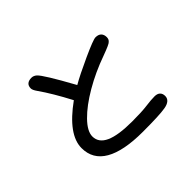

<svg xmlns="http://www.w3.org/2000/svg" viewBox="-171 -1024 1343 1343"><g transform="rotate(-45 500.0 -352.5)"><path d="M235 -668Q215 -696 215 -712Q215 -737 229.5 -749.5Q244 -762 271 -762Q292 -762 310 -746Q343 -715 457 -508L462 -499Q526 -536 645.5 -590.5Q765 -645 788 -645Q816 -645 830.5 -630.5Q845 -616 845 -590Q845 -568 830 -556Q822 -545 737 -514Q616 -471 511.5 -410Q407 -349 344.5 -285Q282 -221 282 -170Q282 -108 349 -77.5Q416 -47 555 -47Q649 -47 701 -54Q753 -61 788 -61Q815 -61 829 -47.5Q843 -34 843 -10Q843 13 826 27.5Q809 42 777 47Q721 57 556 57Q365 57 268 1Q171 -55 171 -166Q171 -298 370 -441Q297 -580 235 -668Z"/></g></svg>

Font: 寒蝉全圆体 Bold
Style: Regular
Weight: 700
Designer: Warren2060
      Designed by Motoya company      

      [Varela Round]
      Joe Prince(Latin component); Avraham Cornf
Foundry: ChillType
Version: Version 3.200